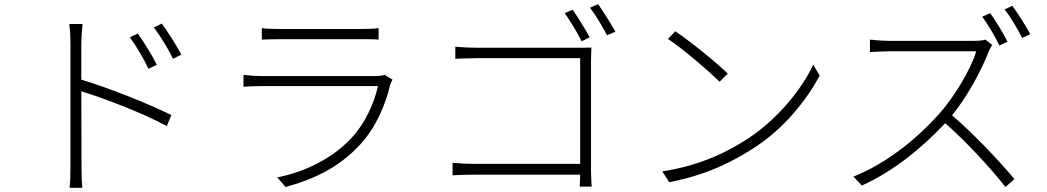

<svg xmlns="http://www.w3.org/2000/svg" viewBox="-20 -866 5020 921"><path d="M732 -555C709 -603 665 -672 641 -705L603 -687C633 -646 671 -582 692 -536ZM370 -657C370 -680 373 -724 376 -751H312C317 -723 318 -681 318 -657V-72C318 -36 317 7 314 35H375C372 7 371 -38 371 -72L370 -428C481 -394 670 -322 780 -261L802 -314C687 -371 502 -444 370 -484ZM718 -734C750 -693 787 -631 810 -584L850 -604C825 -651 780 -721 756 -753Z M1825 -507C1815 -503 1797 -501 1780 -501H1234C1210 -501 1180 -503 1148 -507V-450C1180 -452 1211 -453 1234 -453H1793C1775 -370 1730 -272 1665 -203C1575 -107 1446 -42 1310 -15L1350 31C1477 -4 1601 -57 1708 -173C1783 -255 1829 -362 1852 -461C1854 -467 1859 -477 1863 -484ZM1236 -676C1262 -677 1288 -678 1317 -678H1715C1747 -678 1774 -678 1796 -676V-731C1774 -728 1747 -727 1716 -727H1317C1286 -727 1261 -728 1236 -731Z M2809 -687C2788 -725 2750 -787 2727 -819L2689 -803C2713 -769 2750 -709 2770 -668ZM2815 -570C2815 -590 2816 -617 2817 -638C2795 -637 2773 -637 2751 -637H2265C2234 -637 2195 -639 2164 -642V-584C2185 -585 2232 -587 2266 -587H2763V-80H2254C2214 -80 2172 -83 2151 -85V-25C2175 -27 2213 -28 2255 -28H2763C2762 0 2761 24 2761 29H2818C2818 23 2815 -18 2815 -54ZM2810 -829C2836 -796 2870 -738 2892 -697L2932 -714C2910 -754 2872 -813 2849 -846Z M3219 -716 3184 -679C3259 -630 3382 -523 3432 -474L3471 -513C3418 -565 3290 -669 3219 -716ZM3157 -44 3190 8C3372 -27 3497 -92 3596 -156C3742 -250 3848 -385 3912 -503L3881 -556C3827 -439 3710 -294 3566 -200C3472 -139 3341 -72 3157 -44Z M4813 -666C4792 -708 4755 -768 4730 -803L4692 -786C4719 -748 4755 -688 4774 -648ZM4707 -676C4694 -672 4675 -670 4649 -670H4244C4213 -670 4159 -675 4153 -676V-616C4158 -617 4212 -620 4244 -620H4663C4636 -530 4556 -400 4487 -322C4379 -201 4235 -83 4074 -19L4114 24C4269 -46 4404 -158 4514 -275C4619 -183 4735 -56 4803 31L4846 -7C4777 -90 4656 -219 4547 -313C4619 -401 4687 -527 4722 -617C4725 -626 4735 -644 4740 -650ZM4799 -821C4828 -784 4861 -728 4883 -684L4922 -702C4902 -740 4863 -802 4836 -838Z"/></svg>

Font: Noto Sans CJK JP Light
Style: Regular
Weight: 300
Designer: Ryoko NISHIZUKA (kana & ideographs); Paul D. Hunt (Latin, Greek & Cyrillic); Wenlong ZHANG (bopomofo); Sandoll Communica
Foundry: Adobe Systems Incorporated
Version: Version 1.004;PS 1.004;hotconv 1.0.82;makeotf.lib2.5.63406